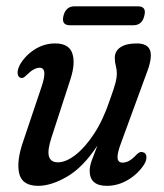

<svg xmlns="http://www.w3.org/2000/svg" viewBox="-20 -580 518 608"><path d="M432 -98Q442 -96.5 443.5 -84.8Q445 -73 436.5 -59.5Q417.5 -29.5 385.5 -10.5Q353.5 8.5 318.5 8.5Q264 8.5 264 -39Q264 -53.5 270.5 -71.8Q277 -90 288.5 -119Q242.5 -49.5 192.2 -20.5Q142 8.5 101 8.5Q50 8.5 40.8 -30.8Q31.5 -70 54 -134L111 -303.5Q132.5 -365.5 105.5 -365.5Q87.5 -365.5 64.5 -342.5Q53 -330.5 46 -333.5Q38 -335 36 -345.8Q34 -356.5 42.5 -374Q59 -403.5 89.2 -423Q119.5 -442.5 154.5 -442.5Q198 -442.5 208.8 -411.5Q219.5 -380.5 203.5 -330.5L143.5 -146Q129.5 -103.5 135 -84.8Q140.5 -66 163.5 -66Q188.5 -66 218.8 -89.2Q249 -112.5 277.8 -156.2Q306.5 -200 327 -261Q341.5 -301 345.8 -318Q350 -335 350 -346Q350 -360 346.8 -371.5Q343.5 -383 343.5 -397Q343.5 -418.5 361.8 -430.5Q380 -442.5 413 -442.5Q448.5 -442.5 455.8 -418.8Q463 -395 442.5 -343.5L364.5 -130.5Q351 -95.5 352.2 -80.2Q353.5 -65 368 -65Q377.5 -65 388 -70.2Q398.5 -75.5 413.5 -91.5Q424.5 -101.5 432 -98ZM181 -530Q188.5 -560 216 -560H416.5Q445 -560 437 -530Q430 -500 402 -500H201.5Q173.5 -500 181 -530Z"/></svg>

Font: Fraunces 144pt SuperSoft
Style: Italic
Weight: 400
Italic angle: -16°
Version: Version 1.000;[b76b70a41]